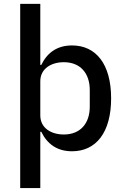

<svg xmlns="http://www.w3.org/2000/svg" viewBox="-20 -760 640 980"><path d="M83.1 199.9H185.7V-87.4H190.7C221.2 -24.5 272 12.1 347.7 12.1C469.8 12.1 547.2 -83.1 547.2 -258.2C547.2 -432.9 469.8 -528.1 347.7 -528.1C272 -528.1 221.2 -491.5 190.7 -428.6H185.7V-740.1H83.1ZM185.7 -170.8V-345.2C185.7 -409.4 241.1 -442.5 305.8 -442.5C389.6 -442.5 438.2 -386.7 438.2 -300.4V-215.6C438.2 -129.3 389.6 -73.5 305.8 -73.5C241.1 -73.5 185.7 -106.5 185.7 -170.8Z"/></svg>

Font: Margiela Mono Medium
Style: Regular
Weight: 500
Designer: Mike Abbink, Paul van der Laan, Pieter van Rosmalen
Foundry: Bold Monday
Version: Version 2.003 2021